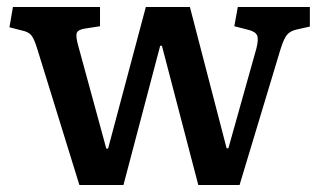

<svg xmlns="http://www.w3.org/2000/svg" viewBox="-20 -529 913 549"><path d="M207 0 86 -391Q78 -417 70 -427.5Q62 -438 42 -442L7 -451L17 -509H266V-454L221 -447Q203 -444 199.5 -434.5Q196 -425 204 -397L284 -104H289L397 -509H523L628 -105H633L713 -390Q720 -417 715 -428Q710 -439 689 -444L650 -454L660 -509H866V-453L830 -445Q811 -441 801.5 -430.5Q792 -420 782 -388L665 0H547L443 -398H438L333 0Z"/></svg>

Font: Literata Medium
Style: Regular
Weight: 500
Designer: Latin by Veronika Burian and Jose Scaglione. Greek by Irene Vlachou. Cyrillic by Vera Evstafieva.
Foundry: TypeTogether
Version: Version 3.103; ttfautohint (v1.8.4.7-5d5b);gftools[0.9.29]